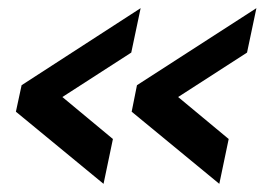

<svg xmlns="http://www.w3.org/2000/svg" viewBox="-20 -497 669 471"><path d="M33 -288 325 -477 302 -368 133 -259 257 -156 234 -46 19 -223ZM316 -288 609 -477 586 -368 417 -259 541 -156 518 -46 303 -223Z"/></svg>

Font: Raleway
Style: Bold Italic
Weight: 700
Italic angle: -12°
Designer: Matt McInerney, Pablo Impallari, Rodrigo Fuenzalida
Foundry: Matt McInerney, Pablo Impallari, Rodrigo Fuenzalida
Version: Version 4.101;RELEASE